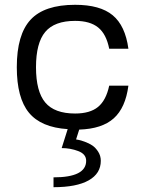

<svg xmlns="http://www.w3.org/2000/svg" viewBox="-20 -530 605 800"><path d="M237 87 262 8Q151 1 100.5 -60.5Q50 -122 50 -250Q50 -386 107.5 -448Q165 -510 293 -510Q397 -510 449.5 -466.5Q502 -423 515 -327H435Q423 -388 389 -415.5Q355 -443 293 -443Q207 -443 168.5 -397Q130 -351 130 -250Q130 -149 168.5 -103Q207 -57 293 -57Q355 -57 388.5 -84.5Q422 -112 435 -173H515Q503 -81 454 -37Q405 7 310 10L297 51Q301 52 308 53Q315 54 333 60.5Q351 67 364.5 76Q378 85 389 102Q400 119 400 140Q400 193 349.5 221.5Q299 250 203 250V209Q339 209 339 140Q339 112 306 99.5Q273 87 237 87Z"/></svg>

Font: Fivo Sans Modern
Style: Regular
Weight: 400
Designer: Alexander Slobzheninov
Foundry: Alexander Slobzheninov
Version: 1.0